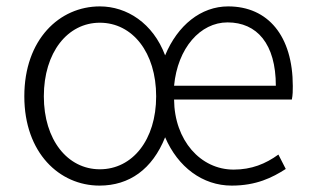

<svg xmlns="http://www.w3.org/2000/svg" viewBox="-20 -567 977 600"><path d="M291 13C384 13 456 -38 496 -138C536 -45 613 13 704 13C781 13 831 -12 873 -39L850 -84C810 -55 766 -37 710 -37C607 -37 525 -128 524 -256H892C895 -270 895 -284 895 -298C895 -454 818 -547 693 -547C608 -547 535 -488 496 -394C458 -495 376 -547 292 -547C166 -547 56 -444 56 -266C56 -89 166 13 291 13ZM292 -38C191 -38 117 -130 117 -266C117 -403 191 -496 292 -496C394 -496 468 -403 468 -266C468 -130 394 -38 292 -38ZM524 -299C535 -417 606 -497 691 -497C783 -497 842 -430 842 -299Z"/></svg>

Font: GenYoGothic2 TW L
Style: Regular
Weight: 300
Version: Version 2.100;PS 2.1;hotconv 16.6.51;makeotf.lib2.5.65220 DE